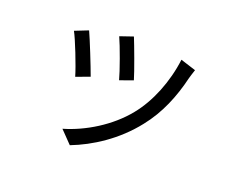

<svg xmlns="http://www.w3.org/2000/svg" viewBox="-103 -721 1163 964"><g transform="rotate(20 478.0 -239.5)"><path d="M462 -551 392 -527C412 -484 456 -362 467 -319L537 -344C525 -386 478 -512 462 -551ZM726 -523C711 -401 662 -279 594 -196C515 -98 394 -25 283 7L346 72C453 31 570 -44 658 -156C727 -242 768 -344 793 -449C797 -462 801 -477 808 -497ZM240 -503 169 -475C188 -442 240 -310 254 -260L327 -287C309 -337 259 -462 240 -503Z"/></g></svg>

Font: Kinto Sans
Style: Regular
Weight: 400
Designer: Authors: Ryoko NISHIZUKA  (kana & ideographs); Paul D. Hunt (Latin, Greek & Cyrillic); Wenlong ZHANG  (bopomofo); Sandol
Foundry: Adobe Systems Incorporated, ookami Inc.
Version: Version 0.001